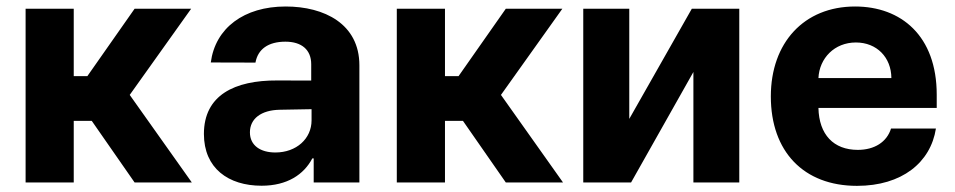

<svg xmlns="http://www.w3.org/2000/svg" viewBox="-20 -573 3000 603"><path d="M60.4 0H211.6V-193.5H268.1L402.7 0H582.4L387.4 -274.9L580.3 -545.5H402.7L254.3 -333.8H211.6V-545.5H60.4Z M801.5 10.3C882.1 10.3 934.3 -24.9 960.9 -75.6H965.2V0H1108.7V-367.9C1108.7 -497.9 998.6 -552.6 877.1 -552.6C746.4 -552.6 656.2 -485.1 642 -376.8L782.3 -376.4C789.8 -418.3 822.1 -442.1 876.4 -442.1C927.9 -442.1 957.4 -416.2 957.4 -371.4V-320L850.9 -320.3C716.6 -321 620.4 -274.1 620.4 -152.3C620.4 -44.4 697.4 10.3 801.5 10.3ZM764.9 -157.3C764.9 -199.9 799.7 -227.3 859 -228.3L958.5 -230.1V-195C958.5 -137.8 911.2 -94.1 844.8 -94.1C798.3 -94.1 764.9 -115.8 764.9 -157.3Z M1226.2 0H1377.5V-193.5H1433.9L1568.5 0H1748.2L1553.3 -274.9L1746.1 -545.5H1568.5L1420.1 -333.8H1377.5V-545.5H1226.2Z M1956.3 -199.6V-545.5H1811.8V0H1962L2157.7 -346.9V0H2301.8V-545.5H2152.7Z M2671.5 10.7C2812.5 10.7 2902.7 -62.5 2919.4 -169.4H2778.4C2765.3 -126.8 2726.2 -102.3 2674 -102.3C2598 -102.3 2552.2 -150.2 2550.4 -234H2921.9V-275.6C2921.9 -460.9 2809.7 -552.6 2665.5 -552.6C2505 -552.6 2400.9 -438.6 2400.9 -270.2C2400.9 -97.3 2503.6 10.7 2671.5 10.7ZM2550.4 -327.8C2553.3 -390.3 2600.9 -439.6 2668 -439.6C2733.7 -439.6 2779.1 -392.8 2779.5 -327.8Z"/></svg>

Font: Margiela Sans
Style: Bold
Weight: 700
Designer: Stefan Endress, Andreas Faust
Version: Version 1.100;FEAKit 1.0